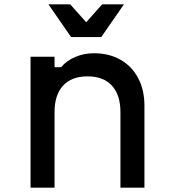

<svg xmlns="http://www.w3.org/2000/svg" viewBox="-20 -860 790 880"><path d="M120 -600H230V-552H260Q285 -582 325 -599Q365 -616 411 -616Q480 -616 532.5 -586Q585 -556 613.5 -501.5Q642 -447 642 -376V0H532V-346Q532 -425 493 -467.5Q454 -510 381 -510Q308 -510 269 -467.5Q230 -425 230 -346V0H120ZM444 -690H306L202 -840H302L408 -721H342L448 -840H548Z"/></svg>

Font: Martian Mono sWd Rg
Style: Regular
Weight: 400
Width: 6
Monospace: yes
Designer: Roman Shamin
Foundry: Evil Martians
Version: Version 1.000